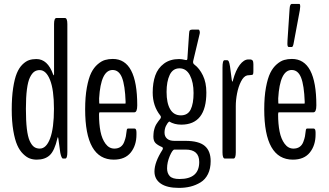

<svg xmlns="http://www.w3.org/2000/svg" viewBox="-20 -792 1644 959"><path d="M249.5 -248.5Q249.5 -343.3 230 -392.6Q210.4 -441.9 178.2 -441.9Q162.6 -441.9 151.1 -433.8Q139.6 -425.8 129.6 -405.5Q119.6 -385.3 114.5 -345.9Q109.4 -306.6 109.4 -248.5Q109.4 -189.5 114 -149.4Q118.7 -109.4 128.4 -88.1Q138.2 -66.9 150.1 -58.3Q162.1 -49.8 178.7 -49.8Q211.4 -49.8 230.5 -101.1Q249.5 -152.3 249.5 -248.5ZM163.6 5.4Q145 5.4 128.9 -0.5Q112.8 -6.3 95.5 -23.2Q78.1 -40 66.2 -66.9Q54.2 -93.8 46.4 -139.4Q38.6 -185.1 38.6 -245.1Q38.6 -306.6 45.7 -352.8Q52.7 -398.9 64 -426Q75.2 -453.1 91.8 -469.5Q108.4 -485.8 124.8 -491.5Q141.1 -497.1 161.6 -497.1Q217.8 -497.1 245.1 -420.9Q245.6 -419.9 248.5 -415.5Q250 -415.5 250 -421.9V-671.9Q250 -702.1 262.2 -702.1H304.2Q316.4 -702.1 316.4 -671.9V-32.7Q316.4 0 305.7 0H294.9Q287.1 0 281.2 -28.3Q273.9 -77.1 271.5 -99.6Q270.5 -106.4 269.5 -107.4Q267.6 -105 266.6 -100.6Q252.4 -39.1 228.5 -16.8Q204.6 5.4 163.6 5.4Z M476.6 -274.4H606.4Q607.4 -274.4 607.4 -283.2Q604.5 -365.7 589.4 -404.1Q574.2 -442.4 542.5 -442.4Q483.4 -442.4 475.1 -300.8Q475.1 -274.4 476.6 -274.4ZM661.6 -120.1Q661.6 -65.9 633.1 -30.3Q604.5 5.4 548.3 5.4Q405.3 5.4 405.3 -246.1Q405.3 -308.1 413.8 -354.7Q422.4 -401.4 435.5 -428Q448.7 -454.6 467.8 -470.9Q486.8 -487.3 504.6 -492.4Q522.5 -497.6 543.5 -497.6Q665.5 -497.6 665.5 -266.1Q665.5 -231 650.9 -231H478Q474.6 -231 474.6 -220.7Q474.6 -172.4 481.9 -135.3Q489.3 -98.1 507.1 -74Q524.9 -49.8 551.3 -49.8Q569.3 -49.8 581.8 -58.3Q594.2 -66.9 600.3 -83Q606.4 -99.1 608.6 -110.6Q610.8 -122.1 612.8 -140.1Q613.8 -149.9 619.1 -149.9H652.3Q661.6 -149.9 661.6 -129.9Z M883.3 -215.8Q918 -215.8 932.4 -245.1Q946.8 -274.4 946.8 -327.6Q946.8 -380.9 928.7 -415.8Q910.6 -450.7 876.5 -450.7Q843.3 -450.7 827.6 -417.7Q812 -384.8 812 -333Q812 -276.9 830.1 -246.3Q848.1 -215.8 883.3 -215.8ZM876.5 102.1Q975.1 102.1 975.1 17.1Q975.1 -44.9 907.2 -44.9H851.1Q841.8 -44.9 828.1 -13.2Q814.5 18.6 814.5 48.8Q814.5 73.2 827.9 87.6Q841.3 102.1 876.5 102.1ZM873.5 146.5Q814 146.5 782.7 124.8Q751.5 103 751.5 64.5Q751.5 18.6 791.5 -43.9Q793.5 -47.9 793.5 -50.8Q793.5 -55.2 790 -57.1Q767.1 -66.9 756.6 -77.6Q746.1 -88.4 746.1 -109.9Q746.1 -117.2 746.8 -123.8Q747.6 -130.4 748 -135.5Q748.5 -140.6 750.5 -146.2Q752.4 -151.9 753.2 -155.3Q753.9 -158.7 756.8 -164.1Q759.8 -169.4 760.7 -171.4Q761.7 -173.3 765.6 -178.7Q769.5 -184.1 770 -185.1Q770.5 -186 775.1 -191.9Q779.8 -197.8 780.3 -198.2Q783.7 -203.1 783.7 -207Q783.7 -211.9 780.8 -214.8Q742.7 -262.7 742.7 -329.6Q742.7 -378.4 755.6 -415Q768.6 -451.7 799.1 -474.4Q829.6 -497.1 875 -497.1Q887.2 -497.1 907.7 -492.2Q915.5 -490.2 916 -499.5L924.3 -623Q924.8 -636.7 928.2 -640.4Q931.6 -644 939 -644H971.7Q975.1 -644 977.1 -637.2Q979 -630.4 977.5 -624L944.8 -486.8Q942.4 -475.1 951.7 -468.8Q976.1 -450.7 993.4 -415.3Q1010.7 -379.9 1010.7 -330.1Q1010.7 -169.4 885.3 -169.4Q851.1 -169.4 825.2 -185.1Q815.9 -177.7 808.8 -162.8Q801.8 -147.9 801.8 -129.4Q801.8 -110.4 814.5 -99.4Q827.1 -88.4 851.6 -88.4H906.2Q973.1 -88.4 1002.7 -63.2Q1032.2 -38.1 1032.2 12.7Q1032.2 50.3 1018.8 77.4Q1005.4 104.5 981.7 118.9Q958 133.3 931.4 139.9Q904.8 146.5 873.5 146.5Z M1103.5 0Q1091.3 0 1091.3 -31.2V-453.6Q1091.3 -491.2 1101.1 -491.2H1114.7Q1120.1 -491.2 1123 -484.4Q1126 -477.5 1128.9 -460L1137.7 -392.6Q1139.6 -384.3 1141.1 -384.3Q1143.1 -384.3 1144 -392.6Q1157.2 -440.9 1177.5 -467.8Q1197.8 -494.6 1219.7 -495.1H1227.5Q1237.8 -495.1 1241.7 -489.7Q1245.6 -484.4 1245.6 -471.7V-436.5Q1245.6 -424.8 1243.7 -421.1Q1241.7 -417.5 1235.8 -417.5Q1217.8 -416.5 1214.8 -415.5Q1197.3 -411.6 1183.8 -385Q1170.4 -358.4 1164.1 -325.4Q1157.7 -292.5 1157.7 -261.7V-31.2Q1157.7 0 1146 0Z M1422.9 -557.1Q1415.5 -557.1 1415.5 -572.8Q1415.5 -583 1416 -589.8L1426.3 -745.6Q1427.2 -761.2 1430.2 -766.8Q1433.1 -772.5 1439 -772.5H1474.6Q1479.5 -772.5 1479.5 -758.8Q1479.5 -752.4 1477.5 -740.7L1446.8 -576.2Q1443.4 -557.1 1437.5 -557.1ZM1371.1 -274.4H1501Q1502 -274.4 1502 -283.2Q1499 -365.7 1483.9 -404.1Q1468.8 -442.4 1437 -442.4Q1377.9 -442.4 1369.6 -300.8Q1369.6 -274.4 1371.1 -274.4ZM1556.2 -120.1Q1556.2 -65.9 1527.6 -30.3Q1499 5.4 1442.9 5.4Q1299.8 5.4 1299.8 -246.1Q1299.8 -308.1 1308.3 -354.7Q1316.9 -401.4 1330.1 -428Q1343.3 -454.6 1362.3 -470.9Q1381.3 -487.3 1399.2 -492.4Q1417 -497.6 1438 -497.6Q1560.1 -497.6 1560.1 -266.1Q1560.1 -231 1545.4 -231H1372.6Q1369.1 -231 1369.1 -220.7Q1369.1 -172.4 1376.5 -135.3Q1383.8 -98.1 1401.6 -74Q1419.4 -49.8 1445.8 -49.8Q1463.9 -49.8 1476.3 -58.3Q1488.8 -66.9 1494.9 -83Q1501 -99.1 1503.2 -110.6Q1505.4 -122.1 1507.3 -140.1Q1508.3 -149.9 1513.7 -149.9H1546.9Q1556.2 -149.9 1556.2 -129.9Z"/></svg>

Font: BenchNine
Style: Regular
Weight: 400
Designer: Vernon Adams
Foundry: Vernon Adams
Version: Version 1 ; ttfautohint (v0.92.18-e454-dirty) -l 8 -r 50 -G 